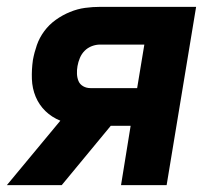

<svg xmlns="http://www.w3.org/2000/svg" viewBox="-21 -540 641 560"><path d="M159 0H-1L155 -188Q130 -198 111.5 -216Q93 -234 83 -258Q73 -282 72 -309.5Q71 -337 75 -365Q79 -387 86.5 -408.5Q94 -430 108 -449Q122 -468 141.5 -482Q161 -496 183 -505Q205 -514 227 -517Q249 -520 271 -520H551L465 0H332L360 -173H302ZM243 -283H379L400 -410H271Q259 -410 247 -405.5Q235 -401 226 -392Q217 -383 212 -371Q207 -359 205 -347Q203 -336 203.5 -324.5Q204 -313 208 -303.5Q212 -294 221.5 -288.5Q231 -283 243 -283Z"/></svg>

Font: Iosevka Aile Extrabold Oblique
Style: Regular
Weight: 800
Italic angle: -9°
Designer: Belleve Invis
Foundry: Belleve Invis
Version: Version 31.1.0; ttfautohint (v1.8.4)